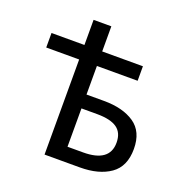

<svg xmlns="http://www.w3.org/2000/svg" viewBox="-115 -727 805 833"><g transform="rotate(20 288.0 -311.0)"><path d="M178 0V-439H26V-506H178V-622H260V-506H448V-439H260V-307H341Q428 -307 481 -271Q534 -235 534 -155Q534 -74 481 -37Q428 0 341 0ZM260 -66H332Q454 -66 454 -155Q454 -201 424 -222Q394 -243 332 -243H260Z"/></g></svg>

Font: .
Style: 
Weight: 400
Designer: Paul D. Hunt, Dalton Maag
Foundry: Dalton Maag Ltd
Version: Version 1.200